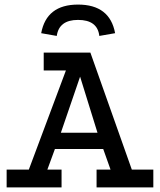

<svg xmlns="http://www.w3.org/2000/svg" viewBox="-20 -819 699 839"><path d="M321 -799Q460 -799 483 -674L414 -662Q406 -732 321 -732Q238 -732 228 -662L160 -674Q183 -799 321 -799ZM9 0V-78H106L268 -511H171V-589H375L556 -78H650V0H402V-78H463L431 -168H220L187 -78H249V0ZM246 -239H406L330 -484Z"/></svg>

Font: Podkova Medium
Style: Regular
Weight: 500
Designer: Ilya Yudin
Foundry: Cyreal (www.cyreal.org)
Version: Version 2.103